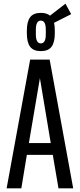

<svg xmlns="http://www.w3.org/2000/svg" viewBox="-20 -1024 434 1044"><path d="M202 -746Q162 -746 144 -769.5Q126 -793 126 -843V-857Q126 -907 144 -930.5Q162 -954 202 -954Q234 -954 252 -939L336 -1004L367 -947L274 -900Q278 -885 278 -857V-843Q278 -793 260 -769.5Q242 -746 202 -746ZM202 -788Q229 -788 229 -837V-863Q229 -912 202 -912Q175 -912 175 -863V-837Q175 -788 202 -788ZM298 0 267 -182H126L96 0H16L144 -700H250L378 0ZM197 -599 137 -246H256Z"/></svg>

Font: Pathway Gothic One
Style: Regular
Weight: 400
Version: Version 1.003; ttfautohint (v1.8.4.7-5d5b);gftools[0.9.26]